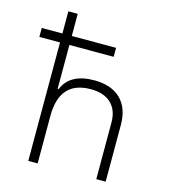

<svg xmlns="http://www.w3.org/2000/svg" viewBox="-109 -820 804 908"><g transform="rotate(15 293.0 -366.0)"><path d="M446.3 0H492.2V-278.3C492.2 -387.2 428.7 -449.2 317.4 -449.2C238.3 -449.2 187 -421.4 164.1 -365.2H159.2V-580.1H376V-624H159.2V-732.4H113.3V-624H12.2V-580.1H113.3V0H159.2V-232.4C159.2 -347.7 210.4 -404.3 312.5 -404.3C396.5 -404.3 446.3 -358.9 446.3 -278.3Z"/></g></svg>

Font: Cascadia Mono PL ExtraLight
Style: Regular
Weight: 200
Monospace: yes
Designer: Aaron Bell
Foundry: Saja Typeworks
Version: Version 2404.023